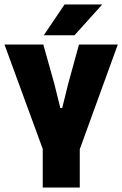

<svg xmlns="http://www.w3.org/2000/svg" viewBox="-20 -838 546 858"><path d="M176.5 -157.5 0 -639H173.5L222.5 -464.5L249.5 -355.5H258L285 -464.5L333 -639H506.5L331.5 -157.5ZM171 0V-313H336.5V0ZM268.5 -818H436.5V-817.5L313 -680.5H176V-681Z"/></svg>

Font: Anek Odia SemiCondensed ExtraBold
Style: Regular
Weight: 800
Width: 4
Designer: Yesha Goshar & Mahesh Sahu (Odia), Yesha Goshar (Latin)
Foundry: Ek Type
Version: Version 1.003